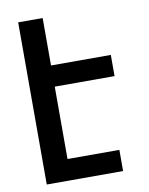

<svg xmlns="http://www.w3.org/2000/svg" viewBox="-83 -796 666 857"><g transform="rotate(-10 250.0 -367.5)"><path d="M59 0V-735H170V-520H441V-424H170V-96H405V0Z"/></g></svg>

Font: Iosevka Term Curly
Style: Bold
Weight: 700
Designer: Belleve Invis
Foundry: Belleve Invis
Version: Version 32.3.0